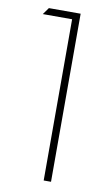

<svg xmlns="http://www.w3.org/2000/svg" viewBox="-81 -731 450 774"><g transform="rotate(10 144.5 -344.0)"><path d="M55 -688H185V0H155V-660H35Z"/></g></svg>

Font: Roundo Variable
Style: Regular
Weight: 200
Designer: Shiva Nallaperumal
Foundry: Indian Type Foundry
Version: Version 2.000